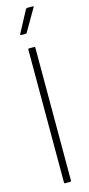

<svg xmlns="http://www.w3.org/2000/svg" viewBox="-131 -871 416 901"><g transform="rotate(-15 77.5 -420.5)"><path d="M65 0Q61 0 61 -5V-650Q61 -655 65 -655H90Q95 -655 95 -650V-5Q95 0 90 0ZM46 -725Q44 -725 43 -726.5Q42 -728 43 -731L99 -836Q103 -841 106 -841H133Q136 -841 137 -839Q138 -837 135 -834L74 -729Q73 -725 67 -725Z"/></g></svg>

Font: Sofia Sans Extra Condensed ExtraLight
Style: Regular
Weight: 250
Designer: Botio Nikoltchev, Ani Petrova
Foundry: lettersoup
Version: Version 4.101